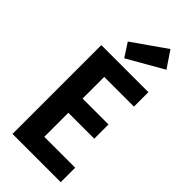

<svg xmlns="http://www.w3.org/2000/svg" viewBox="-322 -1112 1174 1174"><g transform="rotate(45 265.0 -525.0)"><path d="M196 -125H485V0H68V-768H475V-643H196L218 -671V-434L196 -456H442V-333H196L218 -362V-97ZM224 -810 167 -898 384 -1050 456 -943Z"/></g></svg>

Font: Yaldevi ExtraLight
Style: Regular
Weight: 200
Designer: Sol Matas, Rajitha Manaperi, Kosala Senevirathne
Foundry: Mooniak
Version: Version 1.100